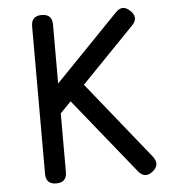

<svg xmlns="http://www.w3.org/2000/svg" viewBox="-50 -724 687 770"><g transform="rotate(-5 293.5 -339.0)"><path d="M146 0Q104 0 104 -42V-636Q104 -678 146 -678Q188 -678 188 -636V-398.5L443 -662Q472 -693 502 -663Q533 -634 503 -604L290.5 -384.5L541 -73Q566.5 -39.5 535 -14Q502.5 12.5 476 -20L231.5 -323L188 -278V-42Q188 0 146 0Z"/></g></svg>

Font: Jura Light
Style: Bold
Weight: 700
Version: Version 5.104